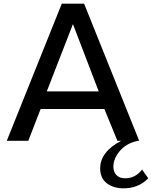

<svg xmlns="http://www.w3.org/2000/svg" viewBox="-20 -770 848 1050"><path d="M756.8 157.2 791 205.1Q733.9 263.2 646 259.8Q592.8 256.8 560.3 229Q527.8 201.2 527.8 150.9Q527.8 60.1 643.1 0H622.1L550.8 -173.8H202.1L134.8 0H17.1L317.9 -750H439.9L741.2 0H735.8Q674.8 11.2 637.5 53.2Q600.1 95.2 600.1 142.1Q600.1 169.9 616.9 187.5Q633.8 205.1 664.1 205.1Q720.7 205.1 756.8 157.2ZM235.8 -270H520L378.9 -638.2Z"/></svg>

Font: Oakes Grotesk
Style: Medium
Weight: 500
Designer: Samuel Oakes
Foundry: Samuel Oakes
Version: Version 1.0 | wf-rip DC20170320